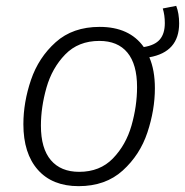

<svg xmlns="http://www.w3.org/2000/svg" viewBox="-20 -626 633 657"><path d="M491 -430Q510 -386 510 -324Q510 -250 484.5 -173Q459 -96 400 -42.5Q341 11 249 11Q159 11 109.5 -45Q60 -101 60 -201Q60 -276 86 -352.5Q112 -429 170.5 -481.5Q229 -534 321 -534Q423 -534 472 -465Q510 -471 527 -491Q544 -511 544 -547Q544 -574 537 -597L583 -606Q593 -580 593 -546Q593 -448 491 -430ZM449 -328Q449 -406 416 -446Q383 -486 320 -486Q248 -486 203 -439.5Q158 -393 139 -326Q120 -259 120 -196Q120 -118 154 -78Q188 -38 251 -38Q322 -38 366.5 -84Q411 -130 430 -196.5Q449 -263 449 -328Z"/></svg>

Font: Fira Sans Light
Style: Italic
Weight: 300
Italic angle: -8°
Designer: bBox Type GmbH & Carrois Corporate GbR & Edenspiekermann AG
Foundry: bBox Type GmbH & Carrois Corporate GbR & Edenspiekermann AG
Version: Version 4.301